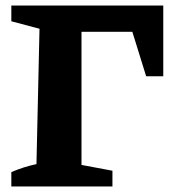

<svg xmlns="http://www.w3.org/2000/svg" viewBox="-20 -675 632 695"><path d="M21 0V-52Q65 -71 112 -81L123 -571L21 -598V-655H571V-399H509L459 -560H275V-78L387 -57V0Z"/></svg>

Font: Piazzolla
Style: Bold
Weight: 700
Designer: Juan Pablo del Peral
Foundry: Huerta Tipografica
Version: Version 1.330